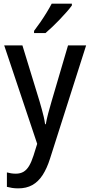

<svg xmlns="http://www.w3.org/2000/svg" viewBox="-20 -786 491 1046"><path d="M2.9 -538.6H102.1L195.8 -232.9Q202.1 -210.9 208 -189.9Q213.9 -168.9 218.5 -148.9Q223.1 -128.9 225.6 -109.4H229.5Q233.9 -135.3 242.2 -167Q250.5 -198.7 260.7 -232.9L350.6 -538.6H449.2L252.9 77.1Q235.8 131.3 212.2 167.7Q188.5 204.1 156 222.2Q123.5 240.2 79.6 240.2Q61 240.2 45.9 237.8Q30.8 235.4 17.6 231.9V153.3Q27.3 156.2 40.3 158.2Q53.2 160.2 65.9 160.2Q90.8 160.2 108.4 149.7Q126 139.2 138.9 117.2Q151.9 95.2 162.6 61.5L182.6 -2.4ZM371.6 -766.1V-756.3Q361.3 -741.7 344 -721.9Q326.7 -702.1 306.2 -680.7Q285.6 -659.2 265.1 -639.6Q244.6 -620.1 228 -606H165.5V-617.7Q183.1 -640.6 200.7 -666.3Q218.3 -691.9 234.1 -717.8Q250 -743.7 261.7 -766.1Z"/></svg>

Font: Open Sans SemiCondensed Medium
Style: Regular
Weight: 500
Width: 4
Designer: Monotype Design Team
Foundry: Monotype Imaging Inc.
Version: Version 3.000